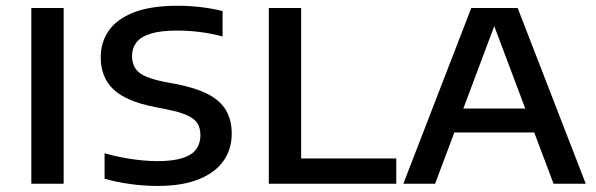

<svg xmlns="http://www.w3.org/2000/svg" viewBox="-20 -622 2019 650"><path d="M86 0V-595H195.5V0Z M513 7.5Q467 7.5 420.5 1Q374 -5.5 334 -17V-103Q364 -94.5 395.5 -88.5Q427 -82.5 457.2 -79.5Q487.5 -76.5 512.5 -76.5Q565 -76.5 597.5 -86.8Q630 -97 644.2 -116.8Q658.5 -136.5 658.5 -164Q658.5 -188 648.5 -204.2Q638.5 -220.5 613.5 -231.8Q588.5 -243 543 -252L505.5 -259.5Q407 -278.5 364 -319.5Q321 -360.5 321 -428Q321 -479 348.2 -518.2Q375.5 -557.5 433 -580Q490.5 -602.5 580.5 -602.5Q621.5 -602.5 661 -597.8Q700.5 -593 733.5 -584.5V-498.5Q696.5 -508.5 658 -513.5Q619.5 -518.5 580.5 -518.5Q523.5 -518.5 490 -508Q456.5 -497.5 441.8 -478.2Q427 -459 427 -433Q427 -397.5 449.5 -377.8Q472 -358 536 -345L574 -338Q643 -324.5 684.8 -302.8Q726.5 -281 745.5 -248Q764.5 -215 764.5 -169.5Q764.5 -117 736.5 -77.2Q708.5 -37.5 652.8 -15Q597 7.5 513 7.5Z M890 0V-595H999.5V-85.5H1321.5V0Z M1345.5 0 1575.5 -595H1732.5L1963 0H1854L1646.5 -551.5H1660L1453 0ZM1490.5 -173.5 1516 -254.5H1792L1816.5 -173.5Z"/></svg>

Font: Encode Sans SC SemiExpanded Medium
Style: Regular
Weight: 500
Width: 6
Designer: Multiple Designers
Foundry: Impallari Type
Version: Version 3.002